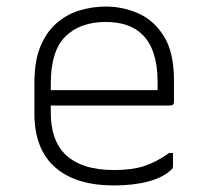

<svg xmlns="http://www.w3.org/2000/svg" viewBox="-20 -556 640 586"><path d="M303 -536Q355 -536 402.5 -515Q450 -494 480.5 -445Q511 -396 511 -310V-245Q511 -234 500 -234H135V-212Q135 -129 178 -86Q227 -37 329 -37Q382 -37 419.5 -49Q457 -61 496 -89H508V-48Q508 -43 505 -40Q480 -15 434 -2.5Q388 10 328 10Q211 10 148 -45.5Q85 -101 85 -210V-304Q85 -370 103.5 -414.5Q122 -459 153.5 -486Q185 -513 224 -524.5Q263 -536 303 -536ZM303 -489Q225 -489 180 -445Q135 -401 135 -301V-281H461V-306Q461 -404 415 -450Q395 -470 366.5 -479.5Q338 -489 303 -489Z"/></svg>

Font: Recursive Sn Lnr St Lt
Style: Regular
Weight: 300
Version: Version 1.079;hotconv 1.0.112;makeotfexe 2.5.65598; ttfautoh